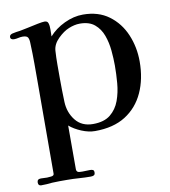

<svg xmlns="http://www.w3.org/2000/svg" viewBox="-82 -608 772 871"><g transform="rotate(-10 304.0 -173.0)"><path d="M461 -285Q461 -317 457.5 -354.5Q454 -392 442 -425Q430 -458 405 -479Q380 -500 337 -500Q324 -500 311 -497Q298 -494 286 -489Q261 -479 235 -453.5Q209 -428 207 -398Q205 -367 205 -334.5Q205 -302 205 -270Q205 -243 205.5 -216Q206 -189 207 -162Q209 -113 237.5 -77Q266 -41 318 -41Q369 -41 398 -64.5Q427 -88 440.5 -125Q454 -162 457.5 -204.5Q461 -247 461 -285ZM575 -284Q575 -204 546.5 -141.5Q518 -79 462 -43.5Q406 -8 321 -8Q292 -8 259.5 -21.5Q227 -35 205 -54Q205 -4 205 46.5Q205 97 205 147Q205 156 211 160Q213 162 220.5 162.5Q228 163 232 163Q241 163 250 162.5Q259 162 268 162Q276 162 281 164.5Q286 167 286 176Q286 186 280.5 189Q275 192 266 192Q239 192 212 190Q185 188 157 188Q140 188 122.5 188Q105 188 88 189Q64 192 38 192Q24 192 24 177Q24 161 41 161Q49 161 56 161.5Q63 162 70 162Q76 162 89 160.5Q102 159 102 150Q102 46 102.5 -57.5Q103 -161 103 -264Q103 -311 103 -357.5Q103 -404 101 -450Q101 -468 96 -477.5Q91 -487 71 -487Q61 -487 51 -484.5Q41 -482 31 -482Q25 -482 20 -485Q15 -488 15 -495Q15 -501 19.5 -504.5Q24 -508 29 -509Q37 -511 46.5 -512.5Q56 -514 65 -515Q78 -517 102 -522.5Q126 -528 149 -532.5Q172 -537 181 -537Q195 -537 198 -526Q202 -514 201.5 -497.5Q201 -481 201 -469V-465Q229 -497 272 -517.5Q315 -538 358 -538Q429 -538 477.5 -502Q526 -466 550.5 -408Q575 -350 575 -284Z"/></g></svg>

Font: Kaisei Opti Medium
Style: Regular
Weight: 500
Designer: Font-Kai, 金井和夫
Foundry: KAZUO KANAI
Version: Version 5.003